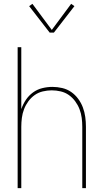

<svg xmlns="http://www.w3.org/2000/svg" viewBox="-20 -981 540 1001"><path d="M72 0V-735H91V-412Q100 -438 115 -460.5Q130 -483 152 -499Q174 -515 200.5 -521.5Q227 -528 253 -528Q279 -528 304.5 -522Q330 -516 351 -501.5Q372 -487 387.5 -466Q403 -445 412 -421Q421 -397 424.5 -371.5Q428 -346 428 -320V0H409V-320Q409 -343 406 -366.5Q403 -390 394.5 -412Q386 -434 372 -453Q358 -472 339 -485.5Q320 -499 296.5 -504.5Q273 -510 250 -510Q227 -510 203.5 -504.5Q180 -499 161 -485.5Q142 -472 128 -453Q114 -434 105.5 -412Q97 -390 94 -366.5Q91 -343 91 -320V0ZM239 -811 132 -949 149 -961 250 -825 351 -961 368 -949 261 -811Z"/></svg>

Font: Iosevka SS04 Thin
Style: Regular
Weight: 100
Monospace: yes
Designer: Belleve Invis
Foundry: Belleve Invis
Version: Version 19.0.0; ttfautohint (v1.8.4)